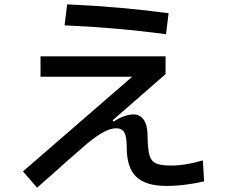

<svg xmlns="http://www.w3.org/2000/svg" viewBox="-20 -828 1040 886"><path d="M746 -670Q517 -701 278 -711L290 -808Q536 -797 758 -767ZM922 9Q884 18 837.5 24Q791 30 748 30Q653 30 609 -12Q565 -54 565 -145Q565 -198 553.5 -217Q542 -236 516 -236Q492 -236 461.5 -220.5Q431 -205 385 -168L300 -94Q237 -37 151 38L86 -37L590 -474H167V-568H744V-486L500 -273L505 -267Q530 -284 554 -292Q578 -300 596 -300Q626 -300 643.5 -275Q661 -250 661 -200Q662 -142 669 -114Q676 -86 698 -75Q720 -64 767 -64Q836 -64 916 -88Z"/></svg>

Font: IBM Plex Sans JP Medium
Style: Regular
Weight: 500
Designer: Mike Abbink; Paul van der Laan; Pieter van Rosmalen; Wujin Sim; Yejin Wi; Jinhee Kim; Boomi Park; Yona Kim; Kichan Ma
Foundry: Sandoll Inc.
Version: Version 1.001